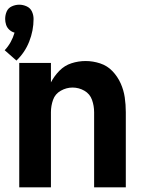

<svg xmlns="http://www.w3.org/2000/svg" viewBox="-21 -798 617 818"><path d="M49 -540Q85 -574 103.5 -621Q122 -668 122 -717Q122 -734 115 -749Q108 -764 92.5 -771Q77 -778 61 -778Q45 -778 29.5 -771Q14 -764 7.5 -749Q1 -734 1 -717Q1 -705 5 -692.5Q9 -680 19 -671Q29 -662 41 -659Q35 -638 24.5 -619Q14 -600 -1 -584ZM61 0H196V-320Q196 -347 205 -372.5Q214 -398 238 -411.5Q262 -425 288 -425Q315 -425 338.5 -411.5Q362 -398 371 -372.5Q380 -347 380 -320V0H515V-320Q515 -352 510.5 -383Q506 -414 493 -443Q480 -472 458 -495Q436 -518 405.5 -528Q375 -538 344 -538Q313 -538 283.5 -528.5Q254 -519 232 -496.5Q210 -474 196 -447V-530H61Z"/></svg>

Font: Iosevka Sparkle Extrabold
Style: Regular
Weight: 800
Designer: Belleve Invis
Foundry: Belleve Invis
Version: Version 4.5.0; ttfautohint (v1.8.3)